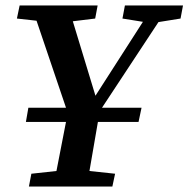

<svg xmlns="http://www.w3.org/2000/svg" viewBox="-20 -684 691 704"><path d="M42 -616 52 -664H338L329 -616L247 -606L330 -333L504 -604L429 -616L438 -664H651L642 -616L561 -603L354 -289H499L488 -237H339Q331 -192 323.5 -147Q316 -102 308 -57L402 -47L392 0H86L95 -47L187 -57L222 -237H75L84 -289H222L114 -608Z"/></svg>

Font: Source Serif 4 Semibold
Style: Italic
Weight: 600
Italic angle: -12°
Designer: Frank Grießhammer
Foundry: Adobe
Version: Version 4.005;hotconv 1.1.0;makeotfexe 2.6.0